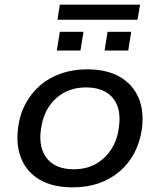

<svg xmlns="http://www.w3.org/2000/svg" viewBox="-20 -799 689 828"><path d="M294 9Q209 9 153 -23Q97 -55 72.5 -113.5Q48 -172 58 -248Q65 -305 90 -351.5Q115 -398 154 -431.5Q193 -465 244.5 -482.5Q296 -500 356 -500Q440 -500 496 -468Q552 -436 577 -378.5Q602 -321 592 -244Q584 -186 559.5 -139.5Q535 -93 495.5 -59.5Q456 -26 405.5 -8.5Q355 9 294 9ZM298 -69Q353 -69 394 -92.5Q435 -116 461 -157Q487 -198 493 -253Q504 -331 466.5 -376.5Q429 -422 351 -422Q297 -422 255.5 -399Q214 -376 188.5 -335Q163 -294 156 -238Q146 -160 183.5 -114.5Q221 -69 298 -69ZM228 -714 238 -779H584L573 -714ZM225 -581 238 -662H340L327 -581ZM431 -581 444 -662H546L533 -581Z"/></svg>

Font: Nunito Sans 10pt SemiExpanded Medium
Style: Italic
Weight: 500
Width: 6
Italic angle: -9°
Designer: Vernon Adams
Foundry: Vernon Adams
Version: Version 3.101;gftools[0.9.27]